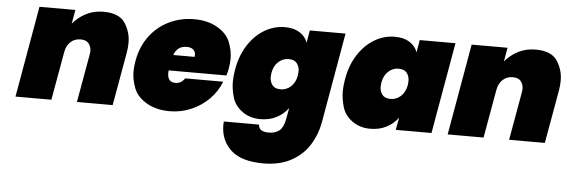

<svg xmlns="http://www.w3.org/2000/svg" viewBox="-52 -739 3492 1183"><g transform="rotate(5 1694.0 -147.0)"><path d="M545 -568Q642 -568 678.5 -513Q715 -458 715 -391Q715 -361 709 -327L651 0H430L483 -299Q485 -310 485 -321Q485 -346 470 -366Q455 -386 419 -386Q382 -386 357 -362.5Q332 -339 325 -299L272 0H50L149 -564H371L356 -478Q389 -518 437 -543Q485 -568 545 -568Z M1344 -287Q1340 -264 1333 -243H976Q975 -234 975 -226Q975 -170 1024 -170Q1060 -170 1082 -203H1317Q1294 -143 1247.5 -95.5Q1201 -48 1137.5 -20.5Q1074 7 1004 7Q920 7 860.5 -28Q801 -63 781 -115.5Q761 -168 761 -217Q761 -248 767 -282Q782 -370 830 -435.5Q878 -501 950 -536Q1022 -571 1106 -571Q1190 -571 1249.5 -536.5Q1309 -502 1329.5 -450Q1350 -398 1350 -349Q1350 -320 1344 -287ZM1128 -340Q1129 -347 1129 -353Q1129 -372 1115.5 -384.5Q1102 -397 1075 -397Q1016 -397 996 -340Z M1667 -571Q1722 -571 1758 -548.5Q1794 -526 1808 -487L1821 -564H2042L1945 -10Q1931 69 1890.5 134Q1850 199 1778.5 238Q1707 277 1606 277Q1470 277 1405.5 217Q1341 157 1341 63Q1341 52 1342 41H1560Q1561 85 1624 85Q1663 85 1688.5 65Q1714 45 1724 -10L1736 -77Q1708 -38 1664 -15.5Q1620 7 1565 7Q1499 7 1452 -27.5Q1405 -62 1390.5 -112.5Q1376 -163 1376 -206Q1376 -241 1383 -282Q1398 -371 1440.5 -436.5Q1483 -502 1542 -536.5Q1601 -571 1667 -571ZM1772 -282Q1774 -296 1774 -307Q1774 -335 1758.5 -356Q1743 -377 1707 -377Q1671 -377 1643.5 -352Q1616 -327 1608 -282Q1606 -268 1606 -257Q1606 -229 1621.5 -208Q1637 -187 1673 -187Q1709 -187 1736.5 -212Q1764 -237 1772 -282Z M2063 -282Q2078 -371 2120.5 -436.5Q2163 -502 2222 -536.5Q2281 -571 2347 -571Q2402 -571 2438 -548.5Q2474 -526 2488 -487L2501 -564H2722L2623 0H2402L2416 -77Q2388 -38 2344 -15.5Q2300 7 2245 7Q2179 7 2132 -27.5Q2085 -62 2070.5 -112.5Q2056 -163 2056 -206Q2056 -241 2063 -282ZM2452 -282Q2454 -296 2454 -307Q2454 -335 2438.5 -356Q2423 -377 2387 -377Q2351 -377 2323.5 -352Q2296 -327 2288 -282Q2286 -268 2286 -257Q2286 -229 2301.5 -208Q2317 -187 2353 -187Q2389 -187 2416.5 -212Q2444 -237 2452 -282Z M3218 -568Q3315 -568 3351.5 -513Q3388 -458 3388 -391Q3388 -361 3382 -327L3324 0H3103L3156 -299Q3158 -310 3158 -321Q3158 -346 3143 -366Q3128 -386 3092 -386Q3055 -386 3030 -362.5Q3005 -339 2998 -299L2945 0H2723L2822 -564H3044L3029 -478Q3062 -518 3110 -543Q3158 -568 3218 -568Z"/></g></svg>

Font: Fz Poppins Black
Style: Italic
Weight: 900
Italic angle: -10°
Designer: Ninad Kale (Devanagari), Jonny Pinhorn (Latin)
Foundry: Indian Type Foundry
Version: Vit hóa bi Vntype.Com & FontZin.Com